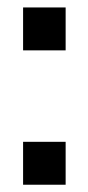

<svg xmlns="http://www.w3.org/2000/svg" viewBox="-20 -508 242 528"><path d="M43.5 -487.5H160.5V-369.5H43.5ZM43.5 -118H160.5V0H43.5Z"/></svg>

Font: Overused Grotesk Medium
Style: Regular
Weight: 525
Version: Version 0.004